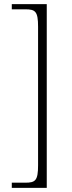

<svg xmlns="http://www.w3.org/2000/svg" viewBox="-20 -780 346 928"><path d="M37 128H206V-760H37V-735H102C151 -735 164 -725 164 -651V19C164 93 151 103 102 103H37Z"/></svg>

Font: Noto Serif Ethiopic ExtraLight
Style: Regular
Weight: 200
Designer: Monotype Design Team
Foundry: Monotype Imaging Inc.
Version: Version 2.102